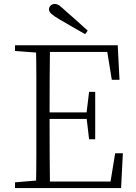

<svg xmlns="http://www.w3.org/2000/svg" viewBox="-20 -952 686 972"><path d="M424 -797 411 -779Q378 -798 345.5 -816.5Q313 -835 281 -854Q252 -871 240 -882Q228 -893 228 -905Q228 -916 236.5 -924Q245 -932 258 -932Q269 -932 281 -923.5Q293 -915 315 -894Q341 -872 368.5 -847Q396 -822 424 -797ZM56 0V-29L188 -40H198V0ZM162 0Q164 -83 164 -166Q164 -249 164 -333V-390Q164 -474 164 -557.5Q164 -641 162 -723H233Q232 -641 231.5 -556Q231 -471 231 -377V-357Q231 -255 231.5 -169Q232 -83 233 0ZM198 0V-33H569L536 -11L563 -176H602L593 0ZM198 -350V-383H436V-350ZM431 -247 418 -358V-379L431 -487H462V-247ZM56 -694V-723H198V-684H188ZM546 -548 519 -714 553 -689H198V-723H576L585 -548Z"/></svg>

Font: Early Summer Mincho VF
Style: Regular
Weight: 250
Designer: GuiWonder
Version: Version 1.002